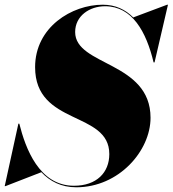

<svg xmlns="http://www.w3.org/2000/svg" viewBox="-46 -780 733 815"><path d="M-22.5 10 129.5 -49C166 -10.5 213.5 15 278 15C459 15 593 -140 593 -280C593 -520 273 -499.5 273 -644C273 -712.5 334 -753.5 400 -753.5C515.5 -753.5 575 -645 606 -515H610L667 -760H663.5L519.5 -706C486.5 -739.5 444 -760 390 -760C259 -760 103 -665 103 -495C103 -245 418 -310.5 418 -126C418 -47.5 364 8.5 268 8.5C120 8.5 62 -151 36 -255H32L-26 10Z"/></svg>

Font: Bodoni* 48pt Fatface
Style: Italic
Weight: 900
Italic angle: -13°
Version: Version 2.3